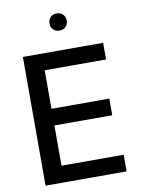

<svg xmlns="http://www.w3.org/2000/svg" viewBox="-100 -1008 797 1076"><g transform="rotate(-10 298.5 -470.0)"><path d="M70.3 0V-732.4H526.9V-637.7H177.7V-418.5H506.8V-323.7H177.7V-94.7H531.7V0ZM298.3 -842.3Q276.9 -842.3 263.4 -855.7Q250 -869.1 250 -891.6Q250 -912.6 263.4 -926.3Q276.9 -939.9 298.3 -939.9Q320.3 -939.9 334 -926.3Q347.7 -912.6 347.7 -891.6Q347.7 -869.1 334 -855.7Q320.3 -842.3 298.3 -842.3Z"/></g></svg>

Font: Kumbh Sans Medium
Style: Regular
Weight: 500
Version: Version 1.005